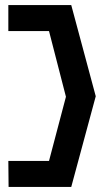

<svg xmlns="http://www.w3.org/2000/svg" viewBox="-20 -670 411 760"><path d="M14 70H262L359 -289L262 -650H13V-547H174L241 -287L174 -33H13Z"/></svg>

Font: Charger Pro
Style: BlkNar
Weight: 900
Designer: Jasper
Foundry: Cannot Into Space Fonts
Version: Version 1.09